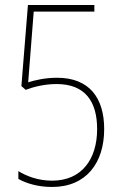

<svg xmlns="http://www.w3.org/2000/svg" viewBox="-20 -734 482 763"><path d="M207 -425C158 -425 118 -415 92 -407L114 -688H355V-714H91L65 -392L82 -377C114 -389 157 -400 205 -400C319 -400 366 -330 366 -221C366 -103 306 -16 187 -16C132 -16 85 -34 53 -54V-23C85 -5 131 9 187 9C323 9 394 -87 394 -221C394 -345 335 -425 207 -425Z"/></svg>

Font: Noto Sans Arabic UI Cn Th
Style: Regular
Weight: 100
Width: 3
Designer: Monotype Design Team, Nadine Chahine and Nizar Qandah
Foundry: Monotype Imaging Inc.
Version: Version 2.010